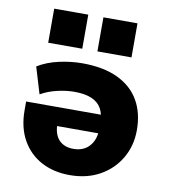

<svg xmlns="http://www.w3.org/2000/svg" viewBox="-84 -816 799 899"><g transform="rotate(10 315.5 -366.5)"><path d="M307 11Q231 11 172.5 -20Q114 -51 80.5 -110Q47 -169 47 -252V-293H429V-205H192L209 -221Q209 -166 234 -139.5Q259 -113 303 -113Q334 -113 357 -126Q380 -139 393.5 -165Q407 -191 407 -230V-252Q407 -295 391.5 -322.5Q376 -350 344 -363.5Q312 -377 262 -377Q224 -377 181 -367Q138 -357 103 -337L65 -463Q109 -490 165.5 -502.5Q222 -515 275 -515Q377 -515 445 -482.5Q513 -450 547 -391Q581 -332 581 -251Q581 -177 546.5 -117.5Q512 -58 450.5 -23.5Q389 11 307 11ZM335 -582V-744H497V-582ZM101 -582V-744H263V-582Z"/></g></svg>

Font: Nunito Sans 8pt Black
Style: Regular
Weight: 900
Version: Version 3.101;gftools[0.9.27]